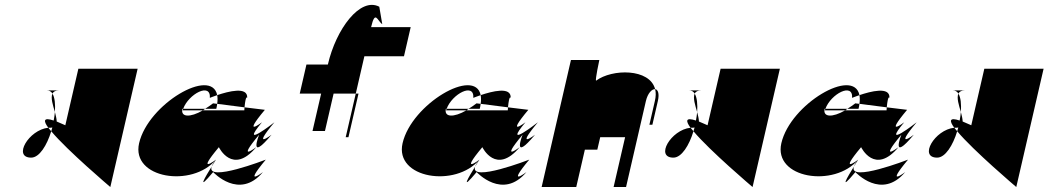

<svg xmlns="http://www.w3.org/2000/svg" viewBox="-20 -751 4211 771"><path d="M105.2 -118C138.2 -118 168.8 -168 185.7 -224C181.9 -229 177 -234 173.9 -238C95.1 -230 30.2 -118 105.2 -118ZM167.6 -388C177.6 -388 185.7 -384 190.6 -375C194.4 -383 202.6 -388 217.6 -388ZM190.6 -375C182.7 -358 192.7 -328 200.5 -301C202.6 -332 200.1 -360 190.6 -375ZM173.9 -238H182.9C184.9 -238 188.2 -239 190.2 -239C189 -234 186.9 -229 185.7 -224C250.7 -146 423 0 423 0L532.7 -475H294.7L242.3 -248C228.6 -254 217.8 -259 207.7 -263C207.3 -274 204.3 -287 200.5 -301C200 -290 197.4 -279 195.6 -267C153.9 -281 153.4 -266 173.9 -238Z M538.6 -176C505.8 -34 752.1 4 847.4 -110C847.4 -110 763.6 -46 858.9 -160C858.9 -160 913.6 -46 1008.9 -160C1008.9 -160 925.2 -96 1020.5 -210C1020.5 -210 975.2 -96 1070.5 -210C1070.5 -210 986.7 -146 1082 -260C1082 -260 936.7 -146 1032 -260C1032 -260 948.2 -196 1043.6 -310L961.9 -320C962 -316 961 -312 961.1 -308H795.1C743.2 -278 704.6 -280 712.5 -314H715.5C737.3 -374 827.2 -421 822.7 -358C822.7 -358 834.8 -363 852.2 -369C829.3 -482 575.1 -334 538.6 -176ZM713.1 -308H795.1C797.6 -310 801 -312 803.5 -314H715.5C715 -312 713.6 -310 713.1 -308ZM803.5 -314H848.5C850.1 -321 851.7 -328 852.1 -334L835.6 -336C824.5 -327 814.1 -321 803.5 -314ZM852.2 -369C853.9 -359 854.3 -348 852.1 -334L961.9 -320C966.9 -372 972.7 -358 972.7 -358C975.5 -405 896.7 -384 852.2 -369ZM829.9 -82C839.4 -97 847.4 -110 847.4 -110C837.9 -99 832.5 -89 829.9 -82ZM829.9 -82C804.5 -41 766.7 23 835.9 -60C835.9 -60 940.5 54 1035.9 -60C1035.9 -60 952.1 4 1047.4 -110C1047.4 -110 807.9 -17 829.9 -82Z M1183.6 -375H1269.6L1234.9 -225H1284.9L1319.6 -375H1408.6L1443.2 -525H1602.2L1629.2 -642H1470.2C1486.8 -714 1495.8 -666 1515 -654L1503.1 -724C1426.4 -764 1329.6 -635 1296.6 -492H1210.6ZM1368.2 -200H1379.2L1419.6 -375H1408.6Z M1596.6 -176C1563.8 -34 1810.1 4 1905.4 -110C1905.4 -110 1821.6 -46 1916.9 -160C1916.9 -160 1971.6 -46 2066.9 -160C2066.9 -160 1983.2 -96 2078.5 -210C2078.5 -210 2033.2 -96 2128.5 -210C2128.5 -210 2044.7 -146 2140 -260C2140 -260 1994.7 -146 2090 -260C2090 -260 2006.2 -196 2101.6 -310L2019.9 -320C2020 -316 2019 -312 2019.1 -308H1853.1C1801.2 -278 1762.6 -280 1770.5 -314H1773.5C1795.3 -374 1885.2 -421 1880.7 -358C1880.7 -358 1892.8 -363 1910.2 -369C1887.3 -482 1633.1 -334 1596.6 -176ZM1771.1 -308H1853.1C1855.6 -310 1859 -312 1861.5 -314H1773.5C1773 -312 1771.6 -310 1771.1 -308ZM1861.5 -314H1906.5C1908.1 -321 1909.7 -328 1910.1 -334L1893.6 -336C1882.5 -327 1872.1 -321 1861.5 -314ZM1910.2 -369C1911.9 -359 1912.3 -348 1910.1 -334L2019.9 -320C2024.9 -372 2030.7 -358 2030.7 -358C2033.5 -405 1954.7 -384 1910.2 -369ZM1887.9 -82C1897.4 -97 1905.4 -110 1905.4 -110C1895.9 -99 1890.5 -89 1887.9 -82ZM1887.9 -82C1862.5 -41 1824.7 23 1893.9 -60C1893.9 -60 1998.5 54 2093.9 -60C2093.9 -60 2010.1 4 2105.4 -110C2105.4 -110 1865.9 -17 1887.9 -82Z M2155 0H2294L2328.6 -150H2378.6L2390.2 -200H2490.2L2444 0H2494L2573.6 -345C2581 -377 2598 -394 2610.7 -393C2589.1 -477 2437.7 -475 2373.6 -427C2369.3 -430 2386.7 -510 2386.7 -510H2272.7ZM2610.7 -393C2614.5 -379 2613.8 -363 2609.6 -345L2587.7 -250H2599.7L2621.6 -345C2628.8 -376 2621.5 -392 2610.7 -393Z M2684.2 -118C2717.2 -118 2747.8 -168 2764.7 -224C2760.9 -229 2756 -234 2752.9 -238C2674.1 -230 2609.2 -118 2684.2 -118ZM2746.6 -388C2756.6 -388 2764.7 -384 2769.6 -375C2773.4 -383 2781.6 -388 2796.6 -388ZM2769.6 -375C2761.7 -358 2771.7 -328 2779.5 -301C2781.6 -332 2779.1 -360 2769.6 -375ZM2752.9 -238H2761.9C2763.9 -238 2767.2 -239 2769.2 -239C2768 -234 2765.9 -229 2764.7 -224C2829.7 -146 3002 0 3002 0L3111.7 -475H2873.7L2821.3 -248C2807.6 -254 2796.8 -259 2786.7 -263C2786.3 -274 2783.3 -287 2779.5 -301C2779 -290 2776.4 -279 2774.6 -267C2732.9 -281 2732.4 -266 2752.9 -238Z M3117.6 -176C3084.8 -34 3331.1 4 3426.4 -110C3426.4 -110 3342.6 -46 3437.9 -160C3437.9 -160 3492.6 -46 3587.9 -160C3587.9 -160 3504.2 -96 3599.5 -210C3599.5 -210 3554.2 -96 3649.5 -210C3649.5 -210 3565.7 -146 3661 -260C3661 -260 3515.7 -146 3611 -260C3611 -260 3527.2 -196 3622.6 -310L3540.9 -320C3541 -316 3540 -312 3540.1 -308H3374.1C3322.2 -278 3283.6 -280 3291.5 -314H3294.5C3316.3 -374 3406.2 -421 3401.7 -358C3401.7 -358 3413.8 -363 3431.2 -369C3408.3 -482 3154.1 -334 3117.6 -176ZM3292.1 -308H3374.1C3376.6 -310 3380 -312 3382.5 -314H3294.5C3294 -312 3292.6 -310 3292.1 -308ZM3382.5 -314H3427.5C3429.1 -321 3430.7 -328 3431.1 -334L3414.6 -336C3403.5 -327 3393.1 -321 3382.5 -314ZM3431.2 -369C3432.9 -359 3433.3 -348 3431.1 -334L3540.9 -320C3545.9 -372 3551.7 -358 3551.7 -358C3554.5 -405 3475.7 -384 3431.2 -369ZM3408.9 -82C3418.4 -97 3426.4 -110 3426.4 -110C3416.9 -99 3411.5 -89 3408.9 -82ZM3408.9 -82C3383.5 -41 3345.7 23 3414.9 -60C3414.9 -60 3519.5 54 3614.9 -60C3614.9 -60 3531.1 4 3626.4 -110C3626.4 -110 3386.9 -17 3408.9 -82Z M3743.2 -118C3776.2 -118 3806.8 -168 3823.7 -224C3819.9 -229 3815 -234 3811.9 -238C3733.1 -230 3668.2 -118 3743.2 -118ZM3805.6 -388C3815.6 -388 3823.7 -384 3828.6 -375C3832.4 -383 3840.6 -388 3855.6 -388ZM3828.6 -375C3820.7 -358 3830.7 -328 3838.5 -301C3840.6 -332 3838.1 -360 3828.6 -375ZM3811.9 -238H3820.9C3822.9 -238 3826.2 -239 3828.2 -239C3827 -234 3824.9 -229 3823.7 -224C3888.7 -146 4061 0 4061 0L4170.7 -475H3932.7L3880.3 -248C3866.6 -254 3855.8 -259 3845.7 -263C3845.3 -274 3842.3 -287 3838.5 -301C3838 -290 3835.4 -279 3833.6 -267C3791.9 -281 3791.4 -266 3811.9 -238Z"/></svg>

Font: Digital Distortion
Style: Obl
Weight: 400
Version: Version 1